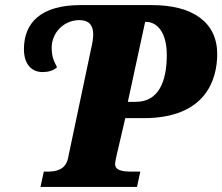

<svg xmlns="http://www.w3.org/2000/svg" viewBox="-20 -734 873 754"><path d="M139 0H518L531 -60H500C462 -60 432 -64 432 -90C432 -94 433 -104 438 -124L472 -270H544C787 -270 833 -420 833 -522C833 -647 736 -714 577 -714H296C141 -714 74 -645 74 -541C74 -482 104 -451 147 -451C169 -451 189 -456 204 -470C193 -492 183 -508 183 -547C183 -605 230 -655 292 -655C329 -655 346 -635 346 -600C346 -585 344 -568 337 -539L247 -112C237 -67 201 -60 164 -60H152ZM513 -334H482L550 -648H554C594 -648 635 -611 635 -518C635 -414 603 -334 513 -334Z"/></svg>

Font: Noto Serif SemiCondensed Black
Style: Italic
Weight: 900
Width: 4
Italic angle: -12°
Designer: Monotype Design Team
Foundry: Monotype Imaging Inc.
Version: Version 2.014